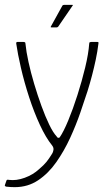

<svg xmlns="http://www.w3.org/2000/svg" viewBox="-34 -645 456 792"><path d="M181 -45Q155 -77 130.5 -130Q106 -183 86 -244.5Q66 -306 52.5 -364.5Q39 -423 33 -465Q32 -472 38 -472H63Q65 -472 68 -471Q71 -470 71 -465Q74 -433 83.5 -389.5Q93 -346 107 -299Q121 -252 137 -208Q153 -164 169 -131Q185 -98 199 -83Q203 -76 207 -76.5Q211 -77 212 -78Q228 -101 247.5 -148Q267 -195 285.5 -253Q304 -311 317.5 -367Q331 -423 334 -465Q334 -470 337 -471Q340 -472 343 -472H367Q370 -472 371.5 -471Q373 -470 372 -465Q368 -432 361 -399Q354 -366 345.5 -333.5Q337 -301 327 -269Q315 -232 297.5 -181Q280 -130 255.5 -76.5Q231 -23 198.5 23.5Q166 70 123.5 98.5Q81 127 27 127Q19 127 10 126.5Q1 126 -8 125Q-15 123 -14 119L-7 99Q-6 97 -3.5 96.5Q-1 96 3 97Q33 101 67.5 88.5Q102 76 127 53Q147 36 157.5 23Q168 10 181 -11Q185 -17 186.5 -26.5Q188 -36 181 -45ZM178 -532Q175 -532 175 -533.5Q175 -535 176 -536L223 -621Q225 -625 231 -625H264Q266 -625 266.5 -624Q267 -623 265 -621L206 -535Q205 -534 203.5 -533Q202 -532 200 -532Z"/></svg>

Font: Glory Thin
Style: Regular
Weight: 100
Designer: Robert Leuschke
Foundry: Robert Leuschke
Version: Version 1.011